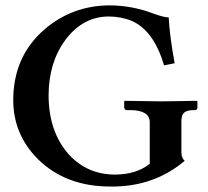

<svg xmlns="http://www.w3.org/2000/svg" viewBox="-20 -678 767 708"><path d="M648.9 -229V-113.8Q649.9 -94.7 661.1 -85Q560.5 0 425.8 8.8Q406.2 10.3 386.2 9.8Q221.7 9.8 118.7 -92.3Q29.3 -182.6 28.8 -308.1Q28.8 -471.2 146 -571.3Q247.6 -657.2 382.8 -658.2Q466.3 -658.2 545.9 -627.9Q583 -614.3 602.1 -613.8Q605.5 -545.9 624 -444.8L585 -437Q546.9 -565.4 466.3 -600.6Q428.7 -616.7 381.8 -617.2Q285.6 -617.2 221.2 -530.8Q159.7 -447.8 159.2 -327.1Q159.2 -192.4 233.9 -108.4Q301.3 -34.7 403.8 -34.2Q483.4 -34.7 532.2 -74.2V-229Q530.8 -271.5 460 -272H445.8Q439 -273.9 438 -280.8V-304.2L439.9 -306.2Q440.9 -306.2 576.2 -304.2L706.1 -306.2L708 -304.2V-280.8Q706.5 -272.5 700.2 -272H693.8Q654.8 -272 650.4 -246.6Q648.9 -239.3 648.9 -229Z"/></svg>

Font: Linux Libertine O
Style: Semibold
Weight: 700
Designer: Philipp H. Poll
Foundry: Philipp H. Poll
Version: Version 5.0.0